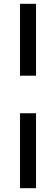

<svg xmlns="http://www.w3.org/2000/svg" viewBox="-20 -794 294 1007"><path d="M85 -397V-774H169V-397ZM169 -200V193H85V-200Z"/></svg>

Font: Telex
Style: Regular
Weight: 400
Designer: Andres Torresi
Foundry: Andres Torresi
Version: Version 1.100